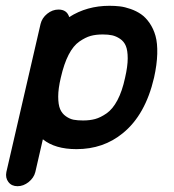

<svg xmlns="http://www.w3.org/2000/svg" viewBox="-20 -497 600 663"><path d="M412 -229Q421 -268 421 -295.5Q421 -323 414.5 -338.5Q408 -354 394.5 -363Q381 -372 367.5 -375Q354 -378 335 -378Q311 -378 293 -373Q275 -368 254 -353.5Q233 -339 217 -308Q201 -277 190 -229Q181 -191 181 -163.5Q181 -136 187.5 -120.5Q194 -105 207.5 -95.5Q221 -86 234.5 -83.5Q248 -81 267 -81Q290 -81 308.5 -86Q327 -91 348 -105.5Q369 -120 385.5 -151Q402 -182 412 -229ZM358 -477Q377 -477 394 -475Q411 -473 431 -466Q451 -459 467 -448Q483 -437 496.5 -417.5Q510 -398 517 -373Q524 -348 523 -311Q522 -274 512 -229Q482 -100 404 -37Q337 18 244 18Q170 18 128 -16L102 97Q97 117 79 131.5Q61 146 40.5 146Q20 146 9 131.5Q-2 117 2 97L120 -414Q125 -435 143 -449.5Q161 -464 182 -464Q211 -464 219 -438Q280 -477 358 -477Z"/></svg>

Font: Brass Mono
Style: Bold Italic
Weight: 700
Italic angle: -13°
Monospace: yes
Version: Version 1.000; ttfautohint (v1.8.3) -l 8 -r 50 -G 200 -x 14 